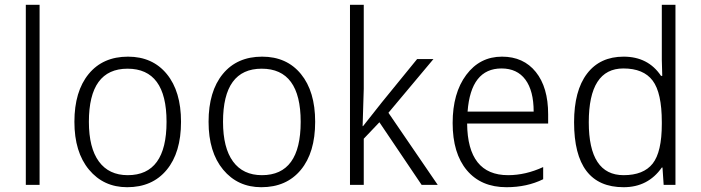

<svg xmlns="http://www.w3.org/2000/svg" viewBox="-20 -780 2959 810"><path d="M147 0H88.9V-759.8H147Z M516.6 9.8Q417 9.8 355.5 -64.2Q293.9 -138.2 293.9 -266.1Q293.9 -394.5 354 -467.8Q414.1 -541 520 -541Q623.5 -541 683.6 -467.8Q743.7 -394.5 743.7 -266.1Q743.7 -136.2 683.1 -63.2Q622.6 9.8 516.6 9.8ZM519 -41Q682.6 -41 682.6 -266.1Q682.6 -490.2 518.1 -490.2Q355 -490.2 355 -266.1Q355 -156.2 397.2 -98.6Q439.5 -41 519 -41Z M1082.5 9.8Q982.9 9.8 921.4 -64.2Q859.9 -138.2 859.9 -266.1Q859.9 -394.5 919.9 -467.8Q980 -541 1085.9 -541Q1189.5 -541 1249.5 -467.8Q1309.6 -394.5 1309.6 -266.1Q1309.6 -136.2 1249 -63.2Q1188.5 9.8 1082.5 9.8ZM1085 -41Q1248.5 -41 1248.5 -266.1Q1248.5 -490.2 1084 -490.2Q920.9 -490.2 920.9 -266.1Q920.9 -156.2 963.1 -98.6Q1005.4 -41 1085 -41Z M1511.7 -248 1590.8 -348.1 1739.7 -530.8H1808.6L1618.7 -304.2L1826.7 0H1758.8L1580.6 -264.2L1514.6 -194.8V0H1456.5V-759.8H1514.6V-405.8L1509.8 -248Z M2292.5 -258.8H1950.7Q1952.6 -41 2123.5 -41Q2197.3 -41 2271.5 -75.2V-23.9Q2203.1 9.8 2116.7 9.8Q2009.8 9.8 1949.7 -61.5Q1889.6 -132.8 1889.6 -261.2Q1889.6 -387.2 1947 -464.1Q2004.4 -541 2097.7 -541Q2188.5 -541 2240.5 -476.3Q2292.5 -411.6 2292.5 -297.9ZM1952.6 -309.1H2231.4Q2231.4 -397 2196.5 -444.1Q2161.6 -491.2 2095.7 -491.2Q1966.3 -491.2 1952.6 -309.1Z M2774.9 -73.2H2772Q2713.9 9.8 2610.8 9.8Q2401.9 9.8 2401.9 -264.2Q2401.9 -397.5 2456.5 -469.2Q2511.2 -541 2610.8 -541Q2714.4 -541 2768.6 -460H2773.9Q2772 -521 2772 -527.8V-759.8H2829.6V0H2779.8ZM2772 -256.8V-265.1Q2772 -388.7 2733.4 -439.9Q2694.8 -491.2 2609.9 -491.2Q2463.9 -491.2 2463.9 -264.2Q2463.9 -41 2610.8 -41Q2694.8 -41 2733.4 -89.8Q2772 -138.7 2772 -256.8Z"/></svg>

Font: Droid Sans TV
Style: Regular
Weight: 300
Version: Version 1.00